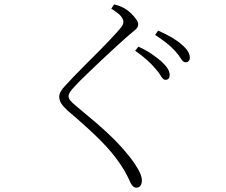

<svg xmlns="http://www.w3.org/2000/svg" viewBox="-20 -803 1040 885"><path d="M696 -487Q680 -506 657.5 -526.5Q635 -547 603 -569L618 -588Q655 -571 681.5 -552.5Q708 -534 725 -519Q762 -485 762 -458Q762 -446 757 -440.5Q752 -435 742 -435Q732 -435 722.5 -451.5Q713 -468 696 -487ZM788 -567Q770 -587 748.5 -604Q727 -621 695 -642L709 -662Q783 -629 816 -599Q855 -567 855 -537Q855 -527 849.5 -521.5Q844 -516 835 -516Q824 -516 814.5 -532Q805 -548 788 -567ZM493 -763 506 -783Q521 -779 533 -774.5Q545 -770 558 -762Q571 -754 584.5 -741Q598 -728 607.5 -714.5Q617 -701 617 -691Q617 -683 613 -676.5Q609 -670 600 -662.5Q591 -655 575 -642Q551 -621 516 -589Q481 -557 444 -522Q407 -487 376.5 -457.5Q346 -428 331 -412Q309 -389 302.5 -378.5Q296 -368 296 -360Q296 -350 304 -340Q312 -330 329 -316Q382 -272 426.5 -234Q471 -196 509.5 -157Q548 -118 584 -72Q603 -48 618.5 -19.5Q634 9 634 29Q634 41 630.5 48Q627 55 621.5 58.5Q616 62 609 62Q600 62 593.5 56Q587 50 583 42Q576 28 566.5 7.5Q557 -13 536 -44Q499 -100 442 -157Q385 -214 293 -292Q274 -309 263.5 -324.5Q253 -340 253 -357Q253 -369 260.5 -382Q268 -395 278 -405Q293 -422 317.5 -447.5Q342 -473 372 -503Q402 -533 431.5 -562.5Q461 -592 485.5 -618Q510 -644 525 -661Q539 -677 544 -685.5Q549 -694 549 -702Q549 -713 538.5 -727Q528 -741 493 -763Z"/></svg>

Font: Source Han Serif JP VF
Style: Regular
Weight: 250
Designer: Ryoko NISHIZUKA 西塚涼子 (kana & ideographs); Frank Grießhammer (Latin, Greek & Cyrillic); Wenlong ZHANG 张文龙 (bopomofo); San
Foundry: Adobe
Version: Version 2.001;hotconv 1.1.0;makeotfexe 2.6.0